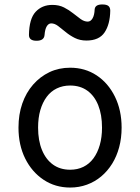

<svg xmlns="http://www.w3.org/2000/svg" viewBox="-20 -823 629 862"><path d="M295 19Q228 19 175.5 -16Q123 -51 93 -111.5Q63 -172 63 -250Q63 -309 80 -358Q97 -407 128.5 -443Q160 -479 202 -499Q244 -519 295 -519Q362 -519 414 -484.5Q466 -450 496 -389Q526 -328 526 -250Q526 -203 515 -162Q504 -121 483.5 -88Q463 -55 434.5 -31Q406 -7 370.5 6Q335 19 295 19ZM295 -61Q328 -61 354.5 -74Q381 -87 399.5 -112Q418 -137 428 -172Q438 -207 438 -250Q438 -308 421 -350.5Q404 -393 372 -416Q340 -439 295 -439Q262 -439 235 -426Q208 -413 189.5 -388Q171 -363 161 -328.5Q151 -294 151 -250Q151 -192 168.5 -149.5Q186 -107 218 -84Q250 -61 295 -61ZM144 -640Q110 -640 110 -666Q111 -739 140 -770Q169 -801 215 -801Q245 -801 267.5 -789.5Q290 -778 308 -763.5Q326 -749 342 -737.5Q358 -726 374 -726Q387 -726 395.5 -740.5Q404 -755 405 -781Q407 -803 439 -803Q459 -803 467 -796Q475 -789 475 -775Q474 -714 449.5 -677.5Q425 -641 368 -641Q339 -641 316 -652.5Q293 -664 274.5 -679.5Q256 -695 240.5 -706.5Q225 -718 210 -718Q198 -718 190 -705Q182 -692 180 -666Q179 -653 170 -646.5Q161 -640 144 -640Z"/></svg>

Font: Playwrite PL
Style: Regular
Weight: 400
Designer: Veronika Burian, José Scaglione
Foundry: TypeTogether
Version: Version 1.002